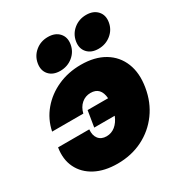

<svg xmlns="http://www.w3.org/2000/svg" viewBox="-176 -860 933 994"><g transform="rotate(-30 291.0 -362.5)"><path d="M240.2 11.7Q162.6 11.7 107.9 -17.3Q53.2 -46.4 28.3 -97.7Q3.4 -148.9 14.2 -215.8H200.7Q197.3 -180.7 213.6 -160.2Q230 -139.6 261.2 -139.6Q290.5 -139.6 313.5 -158.2Q336.4 -176.8 350.1 -210.9H227.5L243.2 -306.6H365.7Q360.4 -376 300.3 -376Q269 -376 246.1 -356.2Q223.1 -336.4 214.8 -301.8H28.3Q42 -368.7 84.7 -419.4Q127.4 -470.2 190.7 -498.8Q253.9 -527.3 329.6 -527.3Q412.1 -527.3 468.5 -493.7Q524.9 -460 549.3 -399.2Q573.7 -338.4 560.1 -257.8Q546.9 -177.2 502.4 -116.5Q458 -55.7 390.6 -22Q323.2 11.7 240.2 11.7ZM451.7 -552.7Q408.7 -552.7 385.5 -578.6Q362.3 -604.5 369.1 -645Q376 -685.5 407.7 -711.4Q439.5 -737.3 482.4 -737.3Q525.4 -737.3 548.8 -711.4Q572.3 -685.5 565.4 -645Q558.6 -604.5 526.6 -578.6Q494.6 -552.7 451.7 -552.7ZM222.7 -552.7Q179.7 -552.7 156.7 -578.6Q133.8 -604.5 140.6 -645Q147.5 -685.5 179 -711.4Q210.4 -737.3 253.4 -737.3Q296.9 -737.3 320.3 -711.4Q343.8 -685.5 336.9 -645Q330.1 -604.5 298.1 -578.6Q266.1 -552.7 222.7 -552.7Z"/></g></svg>

Font: Inter Display Black
Style: Italic
Weight: 900
Italic angle: -9.39999°
Designer: Rasmus Andersson
Foundry: rsms
Version: Version 4.000;git-a52131595